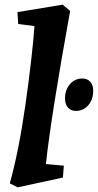

<svg xmlns="http://www.w3.org/2000/svg" viewBox="-20 -790 420 824"><path d="M128 -678 58 -687 55 -738 249 -770 281 -743Q199 -291 177 -86L254 -79L250 -28L56 14L22 -3Q61 -142 89.5 -343Q118 -544 128 -678ZM259 -368Q259 -404 280 -428.5Q301 -453 333 -453Q355 -453 367.5 -439Q380 -425 380 -400Q380 -363 359 -338.5Q338 -314 306 -314Q284 -314 271.5 -328.5Q259 -343 259 -368Z"/></svg>

Font: Andada Pro ExtraBold
Style: Italic
Weight: 800
Italic angle: -6.99998°
Designer: Carolina Giovagnoli
Foundry: Huerta Tipografica
Version: Version 3.005; ttfautohint (v1.8.4)